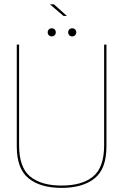

<svg xmlns="http://www.w3.org/2000/svg" viewBox="-20 -886 605 910"><path d="M272 4.5Q372 4.5 428.2 -40.5Q484.5 -85.5 484.5 -192V-674.5H473.5V-197Q473.5 -92.5 421.2 -49.5Q369 -6.5 272 -6.5Q175 -6.5 122.8 -49.5Q70.5 -92.5 70.5 -197V-674.5H59.5V-192Q59.5 -85.5 115.8 -40.5Q172 4.5 272 4.5ZM225.5 -713.5Q233.5 -713.5 239 -719Q244.5 -724.5 244.5 -732.5Q244.5 -741 239 -746.5Q233.5 -752 225.5 -752Q217 -752 211.5 -746.5Q206 -741 206 -732.5Q206 -724.5 211.5 -719Q217 -713.5 225.5 -713.5ZM322 -713.5Q330.5 -713.5 336 -719Q341.5 -724.5 341.5 -732.5Q341.5 -741 336 -746.5Q330.5 -752 322 -752Q314 -752 308.5 -746.5Q303 -741 303 -732.5Q303 -724.5 308.5 -719Q314 -713.5 322 -713.5ZM281 -810.5H297L235.5 -865.5H216.5Z"/></svg>

Font: Anybody Thin Thin
Style: Regular
Weight: 250
Version: Version 1.113;gftools[0.9.25]